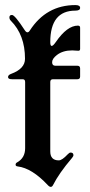

<svg xmlns="http://www.w3.org/2000/svg" viewBox="-20 -727 356 757"><path d="M24.4 -436Q78.6 -456.1 78.6 -495.1Q78.6 -589.4 22.5 -645.5Q17.1 -650.9 17.1 -658.7Q17.1 -668 27.3 -668Q38.6 -668 77.6 -607.9Q83 -599.6 88.1 -599.6Q93.3 -599.6 97.7 -606.9Q162.6 -707 277.3 -707Q295.9 -707 295.9 -696Q295.9 -685.1 277.3 -685.1Q178.2 -685.1 178.2 -561Q178.2 -545.9 183.8 -545.9Q189.5 -545.9 200.2 -561.5Q244.6 -626 287.1 -626Q295.9 -626 295.9 -617.7V-534.2Q295.9 -526.9 289.1 -526.9Q282.2 -526.9 276.9 -527.6Q271.5 -528.3 264.6 -528.3Q228 -528.3 204.6 -510.3Q185.5 -495.6 185.5 -481.7Q185.5 -467.8 198.2 -467.8H285.2Q295.9 -467.8 295.9 -457V-425.3Q295.9 -414.6 285.2 -414.6H189Q178.2 -414.6 178.2 -403.8V-129.9Q178.2 -94.7 211.9 -94.7Q224.6 -94.7 247.1 -118.7Q253.4 -125.5 258.3 -125.5Q269.5 -125.5 269.5 -115.2Q269.5 -110.8 263.7 -104Q212.9 -44.4 189 2.9Q185.5 9.8 180.2 9.8Q174.8 9.8 168.5 2.9Q106 -64 49.8 -70.8Q41.5 -71.8 41.5 -77.6Q41.5 -83.5 46.9 -86.4Q79.1 -104 79.1 -142.6V-403.8Q79.1 -414.6 69.3 -414.6H27.3Q11.7 -414.6 11.7 -423.1Q11.7 -431.6 24.4 -436Z"/></svg>

Font: UnifrakturMaguntia20
Style: Book
Weight: 400
Designer: j. 'mach' wust, Gerrit Ansmann, Georg Duffner, based on a font by Peter Wiegel, original typeface by Carl Albert Fahrenw
Version: Version 2017-03-19